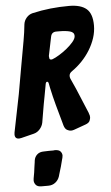

<svg xmlns="http://www.w3.org/2000/svg" viewBox="-112 -773 630 1085"><g transform="rotate(-5 202.5 -230.0)"><path d="M-11 -11Q-21 -9 -24 -9Q-48 -9 -48 -34Q-48 -42 -47 -45L-4 -259Q8 -331 22 -406.5Q36 -482 49 -557Q53 -581 56.5 -604Q60 -627 62 -650Q65 -671 79 -687Q93 -703 113 -708Q165 -720 216.5 -725.5Q268 -731 322 -731Q388 -731 420.5 -703.5Q453 -676 453 -609Q453 -573 441.5 -538Q430 -503 410 -470.5Q390 -438 363.5 -410.5Q337 -383 308 -363Q291 -352 291 -336Q291 -329 294 -321L321 -261Q331 -237 340.5 -214.5Q350 -192 359 -170Q361 -165 363 -160.5Q365 -156 367 -151L372 -139Q374 -134 376 -129.5Q378 -125 380 -120L382 -113Q386 -105 386 -94Q386 -86 381 -74Q376 -62 356 -55L289 -31Q280 -28 272 -28Q262 -28 250 -34.5Q238 -41 232 -61L226 -83Q212 -132 199 -180Q186 -228 175 -279Q172 -294 170 -304.5Q168 -315 161 -315Q155 -314 153 -306L140 -235Q135 -212 131.5 -190Q128 -168 124 -146L114 -87Q110 -67 95.5 -50.5Q81 -34 61 -29ZM184 -459Q184 -453 185.5 -445.5Q187 -438 196 -438Q201 -438 205 -440Q219 -445 242 -459Q265 -473 286.5 -490.5Q308 -508 323.5 -526.5Q339 -545 339 -560Q339 -580 315.5 -586.5Q292 -593 254 -593H238Q211 -593 206 -566ZM78 271Q56 271 46.5 259.5Q37 248 37 234Q37 226 38 223L44 189Q46 173 48 159Q50 145 52 132L53 123Q56 102 70.5 89Q85 76 108 76L138 75H155Q159 75 163 75Q167 75 171 74Q194 74 203 84.5Q212 95 212 108Q212 111 210 121L208 128Q203 150 197.5 168.5Q192 187 185 210L181 224Q174 245 157 258Q140 271 117 271Z"/></g></svg>

Font: Bangerz 2
Style: Regular
Weight: 400
Designer: vernon adams
Foundry: Vernon Adams
Version: Version 2.10;December 28, 2023;FontCreator 13.0.0.2683 64-bi